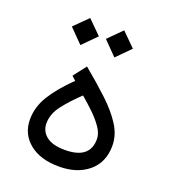

<svg xmlns="http://www.w3.org/2000/svg" viewBox="-117 -703 692 787"><g transform="rotate(20 229.0 -310.0)"><path d="M172.4 -355 154.8 -371.1 197.8 -426.8Q257.3 -377.9 304.4 -333.7Q351.6 -289.6 379.2 -246.3Q406.7 -203.1 406.7 -156.7Q406.7 -84.5 357.7 -43.2Q308.6 -2 229.5 -2Q147.9 -2 100.1 -41Q52.2 -80.1 52.2 -143.6Q52.2 -197.8 83 -247.8Q113.8 -297.9 172.4 -355ZM337.9 -160.6Q337.9 -185.1 320.3 -210.7Q302.7 -236.3 276.4 -261.7Q250 -287.1 223.1 -309.6Q179.2 -268.1 150.1 -230.2Q121.1 -192.4 121.1 -151.4Q121.1 -117.2 147.9 -95.7Q174.8 -74.2 229 -74.2Q337.9 -74.2 337.9 -160.6ZM290.5 -618.2 349.6 -559.6 290.5 -500 231.9 -559.6ZM142.1 -618.2 201.2 -559.6 142.1 -500 83.5 -559.6Z"/></g></svg>

Font: Vazirmatn UI Light
Style: Regular
Weight: 300
Designer: Saber Rastikerdar
Foundry: Saber Rastikerdar
Version: Version 33.003